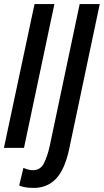

<svg xmlns="http://www.w3.org/2000/svg" viewBox="-21 -734 516 953"><path d="M-1.5 0 150.4 -713.9H249L98.1 0ZM147 198.7Q123 198.7 105.5 195.8Q87.9 192.9 74.2 187L95.2 99.1Q120.1 110.8 143.1 110.8Q179.7 110.8 197.3 75.9Q214.8 41 226.1 -10.7L374.5 -713.9H474.1L322.3 5.9Q300.3 108.4 256.6 153.6Q212.9 198.7 147 198.7Z"/></svg>

Font: Open Sans Condensed SemiBold
Style: Italic
Weight: 600
Width: 3
Italic angle: -12°
Designer: Monotype Design Team
Foundry: Monotype Imaging Inc.
Version: Version 3.000; ttfautohint (v1.8.4)